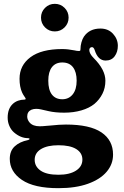

<svg xmlns="http://www.w3.org/2000/svg" viewBox="-20 -738 645 1002"><path d="M31 91Q31 50 56.5 26Q82 2 126 -7Q134 -9 134 -13Q134 -17 126 -17Q88 -17 53 -47Q38 -60 29 -80.5Q20 -101 20 -124Q20 -171 47 -196Q59 -207 74.5 -212.5Q90 -218 106 -218Q119 -218 111 -229Q110 -231 105 -238Q100 -245 95 -256Q82 -285 82 -327Q82 -397 139 -439.5Q196 -482 305 -482Q334 -482 369 -475Q381 -472 390 -472H393Q397 -472 398.5 -474Q400 -476 400 -482Q400 -499 405 -517Q410 -535 418 -547Q447 -589 504 -589Q545 -589 570 -561.5Q595 -534 595 -499Q595 -467 578.5 -444.5Q562 -422 531 -422Q491 -422 474 -477Q469 -492 460 -492Q454 -492 450 -488Q446 -484 446 -477Q446 -458 469 -435Q530 -374 530 -317Q530 -279 514.5 -248.5Q499 -218 473 -196Q446 -174 405 -162Q364 -150 315 -150Q268 -150 233.5 -158Q199 -166 194 -167Q181 -170 169 -170Q155 -170 143 -165Q122 -155 122 -130Q122 -113 135 -98Q152 -79 187 -79Q202 -79 220.5 -81Q239 -83 245 -83Q290 -88 324 -88Q449 -88 509.5 -47Q570 -6 570 69Q570 119 536.5 158.5Q503 198 439 221Q375 244 285 244Q158 244 94.5 201Q31 158 31 91ZM285 174Q343 174 376.5 152.5Q410 131 410 95Q410 60 378 40Q346 20 285 20Q227 20 194 40Q161 60 161 96Q161 131 192 152.5Q223 174 285 174ZM305 -220Q339 -220 359.5 -245.5Q380 -271 380 -317Q380 -362 361 -387Q342 -412 305 -412Q270 -412 251 -387.5Q232 -363 232 -317Q232 -269 251 -244.5Q270 -220 305 -220ZM194 -646Q194 -676 215 -697Q236 -718 266 -718Q296 -718 317 -697Q338 -676 338 -646Q338 -616 317 -595Q296 -574 266 -574Q236 -574 215 -595Q194 -616 194 -646Z"/></svg>

Font: Raigarh
Style: Bold
Weight: 700
Designer: jaikishan Patel
Foundry: MagicType
Version: Version 1.000